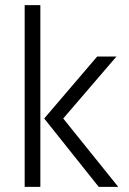

<svg xmlns="http://www.w3.org/2000/svg" viewBox="-20 -727 502 747"><path d="M226 -266 440 0H364L152 -266L358 -507H433ZM137 0H76V-707H137Z"/></svg>

Font: Hind Kochi Light
Style: Regular
Weight: 300
Designer: Dhruvi Tolia
Foundry: Indian Type Foundry
Version: Version 0.702;PS 1.0;hotconv 1.0.81;makeotf.lib2.5.63406